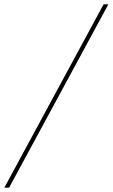

<svg xmlns="http://www.w3.org/2000/svg" viewBox="-39 -757 520 886"><path d="M-19 109 439 -737H461L3 109Z"/></svg>

Font: Tomorrow Thin
Style: Italic
Weight: 250
Italic angle: -10°
Designer: Tony de Marco, Monica Rizzolli
Foundry: Just in Type
Version: Version 2.002